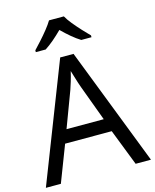

<svg xmlns="http://www.w3.org/2000/svg" viewBox="-136 -1035 911 1126"><g transform="rotate(-15 319.5 -472.0)"><path d="M545 0 459 -221H176L91 0H0L279 -717H360L638 0ZM352 -517Q349 -525 342 -546Q335 -567 328.5 -589.5Q322 -612 318 -624Q311 -593 302 -563.5Q293 -534 287 -517L206 -301H432ZM362 -944Q374 -922 396.5 -894.5Q419 -867 443.5 -840.5Q468 -814 487 -795V-784H425Q399 -800 371 -823.5Q343 -847 316 -874Q289 -847 262 -824Q235 -801 209 -784H149V-795Q168 -815 191.5 -841Q215 -867 237 -894.5Q259 -922 272 -944Z"/></g></svg>

Font: Noto Sans Cypro Minoan
Style: Regular
Weight: 400
Designer: David Williams
Foundry: David Williams
Version: Version 1.503; ttfautohint (v1.8.4.7-5d5b)